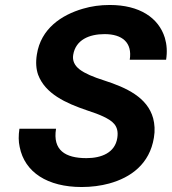

<svg xmlns="http://www.w3.org/2000/svg" viewBox="-20 -741 690 771"><path d="M58 -224C54 -197 54 -173 59 -151C79 -49 171 10 308 10C347 10 385 5 418 -4C506 -28 581 -83 598 -188C603 -217 601 -243 595 -266C572 -350 488 -389 398 -418C354 -432 321 -446 300 -462C279 -478 270 -498 274 -521C284 -581 338 -604 400 -604C471 -604 512 -570 501 -501H647C652 -533 650 -562 642 -589C617 -670 540 -721 421 -721C382 -721 347 -716 313 -706C227 -681 144 -626 128 -522C123 -491 125 -464 133 -441C162 -364 244 -327 329 -298C357 -289 378 -281 395 -273C430 -256 459 -238 451 -187C442 -128 388 -106 327 -106C242 -106 191 -138 205 -224Z"/></svg>

Font: Asimov Pro
Style: BdObl
Weight: 700
Designer: Google
Version: Version 2.000980; 2014